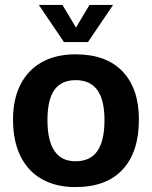

<svg xmlns="http://www.w3.org/2000/svg" viewBox="-20 -741 618 781"><path d="M286 20Q208 20 151 -12Q94 -44 63.5 -105.5Q33 -167 33 -255Q33 -338 63.5 -397.5Q94 -457 151 -488.5Q208 -520 287 -520Q413 -520 479 -450Q545 -380 545 -255Q545 -123 479 -51.5Q413 20 286 20ZM287 -85Q347 -85 376 -126.5Q405 -168 405 -253Q405 -334 376 -374.5Q347 -415 288 -415Q230 -415 201.5 -375.5Q173 -336 173 -253Q173 -169 201.5 -127Q230 -85 287 -85ZM138 -721H234L289 -629L344 -721H440L338 -570H240Z"/></svg>

Font: Moderustic SemiBold
Style: Regular
Weight: 600
Designer: Tural Alisoy
Foundry: TAFT Foundry
Version: Version 2.120